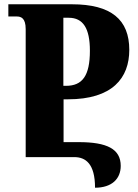

<svg xmlns="http://www.w3.org/2000/svg" viewBox="-20 -734 647 897"><path d="M424 143C503 143 544 101 544 41C544 -38 480 -70 348 -70H277V-270H297C506 -270 584 -370 584 -501C584 -642 500 -714 316 -714H19V-657H58C78 -657 100 -650 100 -598V0H327C380 0 424 31 424 143ZM276 -333V-651H301C368 -651 400 -602 400 -497C400 -380 365 -333 288 -333Z"/></svg>

Font: Noto Serif Georgian Condensed Black
Style: Regular
Weight: 900
Width: 3
Designer: Monotype Design Team, Akaki Razmadze
Foundry: Google LLC
Version: Version 2.003